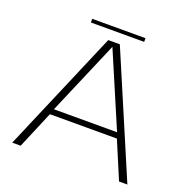

<svg xmlns="http://www.w3.org/2000/svg" viewBox="-133 -880 989 1006"><g transform="rotate(20 362.0 -376.5)"><path d="M40.5 0H87.5L175 -207.5H548.5L636 0H682.5L394 -677H329.5ZM186 -239 361.5 -650H362.5L538 -239ZM212.5 -732.5H509.5V-753H212.5Z"/></g></svg>

Font: Anybody SemiExpanded ExtraLight
Style: Regular
Weight: 250
Width: 6
Version: Version 1.113;gftools[0.9.25]